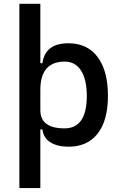

<svg xmlns="http://www.w3.org/2000/svg" viewBox="-20 -752 626 997"><path d="M80.6 224.6V-732.4H189.5V-423.8H200.2Q214.4 -527.3 335.4 -527.3Q433.6 -527.3 487.1 -455.8Q540.5 -384.3 540.5 -253.9Q540.5 -126.5 487.1 -58.3Q433.6 9.8 336.4 9.8Q278.3 9.8 241.9 -12.9Q205.6 -35.6 200.2 -80.1H189.5V224.6ZM316.4 -432.1Q189.5 -432.1 189.5 -285.2V-179.7Q189.5 -85.4 315.4 -85.4Q430.7 -85.4 430.7 -253.9Q430.7 -338.9 400.9 -385.5Q371.1 -432.1 316.4 -432.1Z"/></svg>

Font: Caskaydia Cove Medium
Style: Regular
Weight: 500
Monospace: yes
Designer: Aaron Bell
Foundry: Saja Typeworks
Version: Version 4.300; ttfautohint (v1.8.3)